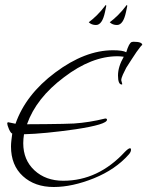

<svg xmlns="http://www.w3.org/2000/svg" viewBox="-20 -702 589 768"><path d="M195 46Q119 46 71.5 2.5Q24 -41 24 -116Q24 -127 25.5 -140Q27 -153 29 -168Q24 -168 16 -185Q9 -202 9 -207.5Q9 -213 13 -213L42 -207Q83 -324 201 -412Q320 -501 432 -501Q471 -501 485 -493Q496 -530 507 -534Q510 -535 514 -535Q549 -535 549 -522Q546 -522 526 -494Q520 -485 506.5 -464.5Q493 -444 485 -431Q478 -418 471.5 -403.5Q465 -389 465 -381L469 -366Q469 -364 467 -364Q452 -364 452 -400Q452 -435 475 -475Q468 -476 461.5 -476.5Q455 -477 450 -477Q346 -477 236 -393Q125 -310 88 -205Q125 -205 162.5 -205.5Q200 -206 230.5 -206.5Q261 -207 276 -208Q306 -210 337.5 -215Q369 -220 401 -228Q408 -228 408 -223Q408 -204 283 -185Q157 -167 76 -165Q73 -146 73 -129Q73 -62 118 -20.5Q163 21 233 21Q373 21 480 -95Q494 -109 500 -109Q504 -109 504 -103Q504 -94 495 -84Q442 -24 356 11Q269 46 195 46ZM448 -602Q430 -602 419 -613Q434 -624 451 -640.5Q468 -657 487 -682Q489 -682 489 -678L484 -654Q473 -602 448 -602ZM364 -602Q346 -602 335 -613Q350 -624 367 -640.5Q384 -657 403 -682Q405 -682 405 -678L400 -654Q389 -602 364 -602Z"/></svg>

Font: Qwigley
Style: Regular
Weight: 400
Designer: Robert E. Leuschke
Foundry: Robert E. Leuschke
Version: Version 1.010; ttfautohint (v1.8.3)